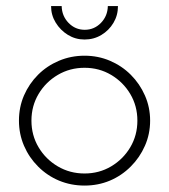

<svg xmlns="http://www.w3.org/2000/svg" viewBox="-20 -589 543 618"><path d="M252.1 8.3Q208.3 8.3 170.1 -7.6Q131.9 -23.6 102.8 -52.8Q73.6 -81.9 57.3 -119.8Q41 -157.6 41 -200.7Q41 -244.4 57.3 -281.9Q73.6 -319.4 102.4 -348.3Q131.2 -377.1 169.8 -393.4Q208.3 -409.7 252.1 -409.7Q295.8 -409.7 334 -393.4Q372.2 -377.1 401 -348.3Q429.9 -319.4 446.5 -281.6Q463.2 -243.8 463.2 -200.7Q463.2 -157.6 446.5 -119.8Q429.9 -81.9 400.7 -52.8Q371.5 -23.6 333.7 -7.6Q295.8 8.3 252.1 8.3ZM252.1 -30.6Q299.3 -30.6 337.8 -53.5Q376.4 -76.4 399.3 -114.9Q422.2 -153.5 422.2 -200.7Q422.2 -247.9 399.3 -286.5Q376.4 -325 337.8 -347.9Q299.3 -370.8 252.1 -370.8Q204.9 -370.8 166 -347.9Q127.1 -325 104.2 -286.5Q81.2 -247.9 81.2 -200.7Q81.2 -153.5 104.2 -114.9Q127.1 -76.4 166 -53.5Q204.9 -30.6 252.1 -30.6ZM252.1 -461.8Q222.9 -461.8 198.6 -476.7Q174.3 -491.7 159.4 -516Q144.4 -540.3 144.4 -569.4H178.5Q179.2 -537.5 200.7 -515.3Q222.2 -493.1 252.8 -493.1Q283.3 -493.1 304.9 -515.3Q326.4 -537.5 327.1 -569.4H359.7Q359.7 -539.6 345.1 -515.3Q330.6 -491 306.2 -476.4Q281.9 -461.8 252.1 -461.8Z"/></svg>

Font: Afacad Flux ExtraLight
Style: Regular
Weight: 250
Designer: Kristian Moeller
Foundry: Dicotype
Version: Version 1.100